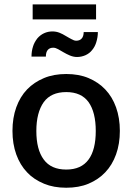

<svg xmlns="http://www.w3.org/2000/svg" viewBox="-20 -860 611 887"><path d="M388.7 -499.5Q434.1 -480.5 466.3 -446.8Q498.5 -413.1 516.1 -364.3Q533.7 -314.9 533.7 -255.4Q533.7 -195.3 516.1 -146.5Q498.5 -97.7 466.3 -64Q435.1 -30.8 388.7 -11.2Q344.2 7.3 286.1 7.3Q228 7.3 183.6 -11.2Q135.3 -31.2 105 -64Q72.8 -97.7 55.2 -146.5Q37.6 -195.3 37.6 -255.4Q37.6 -315.4 55.2 -364.3Q72.8 -413.1 105 -446.8Q136.7 -480 183.6 -499.5Q228 -518.1 286.1 -518.1Q344.2 -518.1 388.7 -499.5ZM286.1 -76.7Q355.5 -76.7 389.2 -123Q422.4 -168 422.4 -254.9Q422.4 -341.3 389.2 -388.2Q355.5 -434.6 286.1 -434.6Q215.8 -434.6 182.1 -388.2Q147.9 -339.8 147.9 -254.9Q147.9 -168.9 182.1 -123Q215.8 -76.7 286.1 -76.7ZM332 -671.9Q348.1 -671.9 356.9 -681.6Q366.2 -690.9 366.7 -711.9H432.1Q432.1 -688.5 424.8 -665Q418.5 -644 405.3 -628.4Q394 -613.8 375 -605Q356 -596.7 335.9 -596.7Q319.8 -596.7 303.2 -603.5Q287.1 -610.4 273.9 -618.2Q266.6 -622.6 248.5 -632.8Q236.3 -639.6 226.1 -639.6Q210 -639.6 201.2 -629.9Q191.9 -619.6 191.9 -598.6H125.5Q125.5 -624 132.8 -646Q138.2 -664.1 152.8 -683.1Q166.5 -698.7 183.6 -706.5Q201.7 -714.8 222.2 -714.8Q239.7 -714.8 255.4 -708.5Q269 -703.1 284.7 -693.4Q290 -689.9 299.6 -684.8Q309.1 -679.7 310.1 -679.2Q322.3 -671.9 332 -671.9ZM130.9 -770.5V-839.8H423.8V-770.5Z"/></svg>

Font: Lato-SemiBold
Style: Regular
Weight: 500
Designer: Lukasz Dziedzic with Adam Twardoch and Botio Nikoltchev
Foundry: tyPoland Lukasz Dziedzic
Version: ""